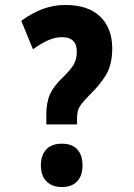

<svg xmlns="http://www.w3.org/2000/svg" viewBox="-20 -744 540 775"><path d="M167 -281Q167 -331 182 -364Q197 -397 233 -431Q265 -462 277.5 -483.5Q290 -505 290 -536Q290 -594 230 -594Q203 -594 174.5 -581.5Q146 -569 113 -545L66 -660Q152 -724 243 -724Q336 -724 384.5 -677Q433 -630 433 -549Q433 -485 409.5 -444.5Q386 -404 342 -361Q319 -338 308 -323Q297 -308 294 -295.5Q291 -283 291 -266V-242H167ZM230 11Q191 11 168 -11.5Q145 -34 145 -76Q145 -118 167 -141Q189 -164 230 -164Q270 -164 291.5 -141.5Q313 -119 313 -76Q313 -34 291 -11.5Q269 11 230 11Z"/></svg>

Font: Noto Sans Mono ExtraCondensed Black
Style: Regular
Weight: 900
Width: 2
Designer: Monotype Design Team
Foundry: Monotype Imaging Inc.
Version: Version 2.014